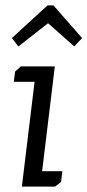

<svg xmlns="http://www.w3.org/2000/svg" viewBox="-20 -691 324 711"><path d="M178 -671 284 -550 255 -519 158 -605 48 -519 24 -550 156 -671ZM36 -426 57 -445H183L136 -57H211L206 -17L184 0H61L108 -388H31Z"/></svg>

Font: Zilla Slab
Style: Italic
Weight: 400
Italic angle: -6°
Designer: Typotheque.com
Foundry: Typotheque type foundry
Version: Version 1.1; 2017; ttfautohint (v1.6)